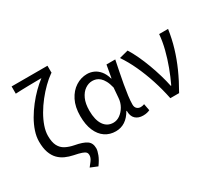

<svg xmlns="http://www.w3.org/2000/svg" viewBox="-172 -1149 1915 1707"><g transform="rotate(-30 785.0 -295.5)"><path d="M401.4 205.5 328.3 175.7Q348 151.3 360 135.1Q372 118.9 377.2 105.3Q382.5 91.7 382.5 76.7Q382.5 59.9 372.9 49Q363.3 38 336.6 28.6Q310 19.2 258.4 9Q217.6 0.6 180.7 -15.8Q143.8 -32.2 115.4 -61.1Q86.9 -90.1 70.4 -136Q53.9 -181.9 53.9 -248.6Q53.9 -298.8 71.7 -352.5Q89.5 -406.2 120.1 -459.4Q150.8 -512.5 189.6 -562.3Q228.4 -612.2 270.9 -654.5Q313.4 -696.8 354.5 -727.7Q330.8 -727.3 296.8 -727.1Q262.8 -726.9 224.6 -726.1Q186.4 -725.2 150.9 -724.3Q115.3 -723.4 88.1 -721.6V-796H456.2V-721.6H451.4Q409.6 -692.2 366.8 -650.3Q324 -608.4 284.8 -558.6Q245.6 -508.8 214.8 -455.6Q184 -402.5 166.1 -350.7Q148.1 -298.9 148.1 -253.1Q148.1 -189 167.8 -150.8Q187.6 -112.6 224.3 -93.3Q261 -73.9 310.8 -64.1Q389.9 -49.6 427.6 -24.4Q465.3 0.7 465.3 56.2Q465.3 80.9 450.2 120.1Q435.2 159.2 401.4 205.5Z M693.5 13.4Q631.8 13.4 584.9 -18.1Q537.9 -49.7 511.3 -111.5Q484.6 -173.3 484.6 -262.3Q484.6 -355.7 518 -421.4Q551.3 -487.2 605.8 -522Q660.2 -556.8 722.6 -556.8Q757 -556.8 789.6 -542.7Q822.1 -528.7 848.6 -497.4Q875 -466 890 -414.2H893.1L916.2 -543.4H1006.2Q995.2 -489.9 983.5 -431.1Q971.7 -372.4 961.4 -314.9Q951.1 -257.4 944.5 -206.8Q938 -156.3 938 -119.2Q938 -91.6 953.5 -77.3Q969 -62.9 991.7 -62.9Q1001 -62.9 1011.1 -65Q1021.2 -67.1 1029.3 -70.5L1042.4 -1.1Q1031.3 4.4 1014 8.9Q996.8 13.4 972.7 13.4Q924.6 13.4 895.4 -13.5Q866.2 -40.4 866.3 -96.9H862.5Q799.8 13.4 693.5 13.4ZM712.1 -63.7Q748.3 -63.7 780.5 -86.5Q812.8 -109.3 835 -147.7Q857.1 -186.1 860.3 -232.1L868.5 -334.6Q857.5 -379.2 842 -407.7Q826.5 -436.2 808.3 -452.1Q790.1 -468.1 770.7 -474.1Q751.3 -480.1 732.5 -480.1Q693.2 -480.1 657.9 -455.7Q622.6 -431.4 600.7 -383.3Q578.8 -335.1 578.8 -263Q578.8 -168 614.2 -115.8Q649.7 -63.7 712.1 -63.7Z M1258.1 0Q1237.9 -99.9 1206.8 -195.8Q1175.7 -291.6 1135.8 -377.8Q1096 -464 1048.8 -533L1140.3 -556.8Q1168.4 -512.7 1195 -455.8Q1221.7 -398.9 1245 -336.2Q1268.3 -273.4 1286.7 -211.1Q1305.2 -148.8 1316.3 -93.2H1321.3Q1354.4 -162.9 1382.7 -238.9Q1411.1 -314.8 1430.9 -392.5Q1450.7 -470.2 1456.9 -543.4H1548.5Q1534.5 -448.5 1508.1 -360.3Q1481.7 -272.1 1442.6 -184.2Q1403.5 -96.2 1348.1 0Z"/></g></svg>

Font: Noto Sans SC Thin
Style: Regular
Weight: 100
Designer: Ryoko NISHIZUKA 西塚涼子 (kana, bopomofo & ideographs); Paul D. Hunt (Latin, Greek & Cyrillic); Sandoll Communications 산돌커뮤니
Foundry: Adobe
Version: Version 2.004-H2;hotconv 1.0.118;makeotfexe 2.5.65603